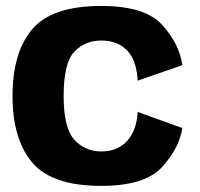

<svg xmlns="http://www.w3.org/2000/svg" viewBox="-20 -618 672 644"><path d="M319.5 5.5Q467 5.5 524.5 -58.8Q582 -123 591.5 -188.5L442 -242.5Q438 -179.5 406 -144.8Q374 -110 319.5 -110Q266 -110 229.8 -148.8Q193.5 -187.5 193.5 -295.5Q193.5 -407.5 229.5 -444.8Q265.5 -482 319.5 -482Q374.5 -482 406.2 -449Q438 -416 442 -347.5L591.5 -399.5Q582 -470 524.5 -534Q467 -598 319.5 -598Q154 -598 88 -520Q22 -442 22 -295.5Q22 -151.5 88 -73Q154 5.5 319.5 5.5Z"/></svg>

Font: Anybody Thin
Style: Bold
Weight: 700
Version: Version 1.113;gftools[0.9.25]